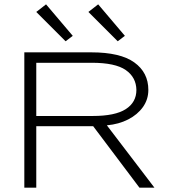

<svg xmlns="http://www.w3.org/2000/svg" viewBox="-20 -864 790 884"><path d="M92 0V-623H400Q534 -623 598.5 -576.5Q663 -530 663 -450Q663 -406 638 -371Q613 -336 570 -314Q527 -292 472 -287L691 0H622L409 -283H147V0ZM147 -330H407Q510 -330 559 -361.5Q608 -393 608 -450Q607 -508 559 -541.5Q511 -575 402 -575H147ZM282 -674 147 -809 192 -844 315 -699ZM522 -674 387 -809 432 -844 555 -699Z"/></svg>

Font: Inconsolata ExtraExpanded Light
Style: Regular
Weight: 300
Width: 8
Monospace: yes
Designer: Raph Levien, Cyreal, Brenton Simpson
Foundry: Raph Levien, Cyreal, Google
Version: Version 3.001; ttfautohint (v1.8.2.53-6de2)